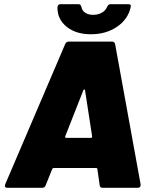

<svg xmlns="http://www.w3.org/2000/svg" viewBox="-20 -899 733 919"><path d="M457 -13 446 -90Q445 -95 440 -95H237Q233 -95 230 -90L199 -13Q195 0 181 0H16Q-1 0 5 -17L292 -688Q297 -700 310 -700H516Q528 -700 531 -688L653 -17V-13Q653 0 638 0H472Q458 0 457 -13ZM296 -239H415Q421 -239 421 -246L387 -467Q386 -471 383.5 -471Q381 -471 379 -467L292 -246Q291 -239 296 -239ZM255 -862Q255 -879 271 -879H356Q362 -879 365 -875.5Q368 -872 370 -865Q373 -848 388 -838Q403 -828 426 -828Q449 -828 467 -838Q485 -848 492 -865Q498 -879 509 -879H594Q609 -879 606 -867Q594 -808 541 -771.5Q488 -735 415 -735Q344 -735 299.5 -770.5Q255 -806 255 -862Z"/></svg>

Font: Barlow Black
Style: Italic
Weight: 900
Italic angle: -7°
Designer: Jeremy Tribby
Foundry: Tribby Type
Version: Version 1.408